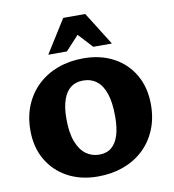

<svg xmlns="http://www.w3.org/2000/svg" viewBox="-99 -1014 1011 1117"><g transform="rotate(-10 406.5 -455.0)"><path d="M390 17Q289 17 212 -24.5Q135 -66 91.5 -140.5Q48 -215 48 -314Q48 -397 76 -463.5Q104 -530 154.5 -577.5Q205 -625 273.5 -650Q342 -675 424 -675Q525 -675 602 -633.5Q679 -592 722 -517Q765 -442 765 -342Q765 -260 737 -193.5Q709 -127 659 -80Q609 -33 540.5 -8Q472 17 390 17ZM419 -107Q463 -107 491.5 -130.5Q520 -154 534 -199Q548 -244 548 -310Q548 -392 530.5 -444.5Q513 -497 479.5 -522.5Q446 -548 400 -548Q357 -548 327.5 -526Q298 -504 282 -458.5Q266 -413 266 -345Q266 -263 286 -210.5Q306 -158 340.5 -132.5Q375 -107 419 -107ZM493 -731 383 -850 350 -927H480L603 -731ZM227 -731 350 -927H480L447 -850L337 -731Z"/></g></svg>

Font: Ysabeau Office Black
Style: Regular
Weight: 900
Designer: Christian Thalmann (Catharsis Fonts)
Version: Version 2.001;gftools[0.9.30]; featfreeze: tnum,lnum,ss02